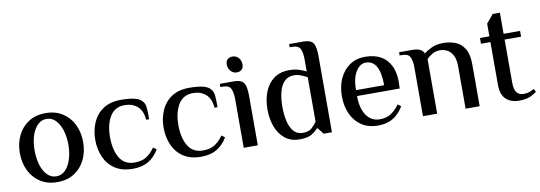

<svg xmlns="http://www.w3.org/2000/svg" viewBox="-53 -997 3783 1344"><g transform="rotate(-10 1838.0 -325.0)"><path d="M268 10Q197 10 146.5 -23Q96 -56 69.5 -111.5Q43 -167 43 -235Q43 -303 69.5 -358.5Q96 -414 146.5 -447Q197 -480 268 -480Q339 -480 389.5 -447Q440 -414 466.5 -358.5Q493 -303 493 -235Q493 -167 466.5 -111.5Q440 -56 389.5 -23Q339 10 268 10ZM268 -31Q305 -31 331.5 -58Q358 -85 373 -131.5Q388 -178 388 -235Q388 -293 373 -339Q358 -385 331.5 -412Q305 -439 268 -439Q231 -439 204 -412Q177 -385 162.5 -339Q148 -293 148 -235Q148 -178 162.5 -131.5Q177 -85 204 -58Q231 -31 268 -31Z M804 10Q728 10 678 -23Q628 -56 603.5 -112Q579 -168 579 -235Q579 -302 603.5 -358Q628 -414 678 -447Q728 -480 804 -480Q858 -480 895.5 -472Q933 -464 951 -445Q970 -426 973 -397.5Q976 -369 976 -312H954Q950 -376 914 -407.5Q878 -439 823 -439Q753 -439 718.5 -382Q684 -325 684 -235Q684 -145 718 -88Q752 -31 824 -31Q877 -31 909.5 -53Q942 -75 968 -112L991 -95Q961 -44 916 -17Q871 10 804 10Z M1290 10Q1214 10 1164 -23Q1114 -56 1089.5 -112Q1065 -168 1065 -235Q1065 -302 1089.5 -358Q1114 -414 1164 -447Q1214 -480 1290 -480Q1344 -480 1381.5 -472Q1419 -464 1437 -445Q1456 -426 1459 -397.5Q1462 -369 1462 -312H1440Q1436 -376 1400 -407.5Q1364 -439 1309 -439Q1239 -439 1204.5 -382Q1170 -325 1170 -235Q1170 -145 1204 -88Q1238 -31 1310 -31Q1363 -31 1395.5 -53Q1428 -75 1454 -112L1477 -95Q1447 -44 1402 -17Q1357 10 1290 10Z M1638 -528Q1611 -528 1594 -548Q1577 -568 1577 -596Q1577 -618 1590.5 -630.5Q1604 -643 1625 -643Q1652 -643 1669 -623.5Q1686 -604 1686 -576Q1686 -554 1673 -541Q1660 -528 1638 -528ZM1593 0V-347Q1593 -392 1580.5 -419.5Q1568 -447 1523 -447H1506V-470H1603Q1638 -470 1657.5 -460Q1677 -450 1685 -423.5Q1693 -397 1693 -347V0Z M1991 10Q1928 10 1886.5 -23Q1845 -56 1824 -111.5Q1803 -167 1803 -235Q1803 -303 1824.5 -358.5Q1846 -414 1889.5 -447Q1933 -480 2000 -480Q2040 -480 2069 -470.5Q2098 -461 2120 -450V-537Q2120 -582 2107.5 -609.5Q2095 -637 2050 -637H2032V-660H2130Q2165 -660 2184.5 -650Q2204 -640 2212 -613.5Q2220 -587 2220 -537V0H2161L2126 -45H2121Q2105 -26 2076 -8Q2047 10 1991 10ZM2019 -31Q2062 -31 2083.5 -51Q2105 -71 2120 -93V-409Q2099 -420 2075.5 -429.5Q2052 -439 2027 -439Q1984 -439 1958 -412Q1932 -385 1920.5 -339Q1909 -293 1909 -235Q1909 -178 1920 -131.5Q1931 -85 1955.5 -58Q1980 -31 2019 -31Z M2547 10Q2477 10 2429 -23Q2381 -56 2356.5 -111.5Q2332 -167 2332 -235Q2332 -306 2357.5 -361Q2383 -416 2429 -448Q2475 -480 2537 -480Q2637 -480 2689.5 -423.5Q2742 -367 2742 -265L2740 -219H2437Q2437 -132 2471.5 -81.5Q2506 -31 2566 -31Q2615 -31 2647.5 -53Q2680 -75 2707 -112L2729 -95Q2699 -44 2655 -17Q2611 10 2547 10ZM2437 -261H2637Q2637 -439 2537 -439Q2495 -439 2466 -391.5Q2437 -344 2437 -261Z M2867 0V-347Q2867 -392 2854.5 -419.5Q2842 -447 2797 -447H2780V-470H2872Q2909 -470 2928.5 -460Q2948 -450 2957 -431Q2977 -447 3011.5 -463.5Q3046 -480 3095 -480Q3143 -480 3182.5 -464Q3222 -448 3246 -408.5Q3270 -369 3270 -299V0H3170V-299Q3170 -349 3155 -378.5Q3140 -408 3115.5 -421Q3091 -434 3064 -434Q3034 -434 3009.5 -420Q2985 -406 2968 -388V0Z M3549 10Q3492 10 3457 -22.5Q3422 -55 3422 -124V-429H3355V-470H3422V-560L3472 -620H3523V-470H3640V-429H3523V-123Q3523 -75 3539.5 -53Q3556 -31 3588 -31Q3614 -31 3632 -38Q3650 -45 3664 -53L3675 -31Q3658 -17 3629 -3.5Q3600 10 3549 10Z"/></g></svg>

Font: El Messiri Medium
Style: Regular
Weight: 500
Designer: Mohamed Gaber
Foundry: Kief Type Foundry
Version: Version 2.020; ttfautohint (v1.8.3)